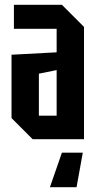

<svg xmlns="http://www.w3.org/2000/svg" viewBox="-20 -580 408 800"><path d="M28 -88V-352L216 -362V-460H38V-560H238L330 -468V0H116ZM142 -273V-98H216V-288ZM325 56 299 200H188L238 56Z"/></svg>

Font: Tektur Condensed Medium
Style: Regular
Weight: 500
Width: 3
Designer: Adam Jagosz
Foundry: Adam Jagosz
Version: Version 1.005;gftools[0.9.30]